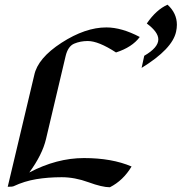

<svg xmlns="http://www.w3.org/2000/svg" viewBox="-20 -787 769 813"><path d="M445.3 5.9Q412.6 5.9 354.5 -15.4Q296.4 -36.6 241.2 -36.6Q183.6 -36.6 133.5 -28.3Q83.5 -20 37.6 1.5Q32.2 3.9 12.7 3.9L125 -468.8Q140.1 -541 240.7 -606Q341.3 -670.9 430.2 -670.9Q495.1 -670.9 571.8 -630.4Q539.6 -586.9 471.2 -564.9Q397 -613.3 351.6 -613.3Q320.3 -613.3 293.9 -602.1Q267.6 -590.8 257.8 -549.3L174.8 -198.2Q159.2 -131.8 104 -56.6Q220.2 -117.7 335.4 -117.7Q454.1 -117.7 537.1 -82Q501.5 -22.5 445.3 5.9ZM579.6 -499.5 590.8 -550.8Q650.4 -585.4 650.4 -620.1Q650.4 -651.4 601.6 -687.5Q641.6 -746.1 689.5 -767.1Q729 -731 729 -682.1Q729 -668 725.6 -652.8Q710 -579.6 579.6 -499.5Z"/></svg>

Font: Balgruf
Style: Italic
Weight: 500
Italic angle: -12°
Designer: Paul James Miller
Foundry: High-Logic / Made with FontCreator
Version: Version 1.201;March 28, 2021;FontCreator 13.0.0.2683 64-bit